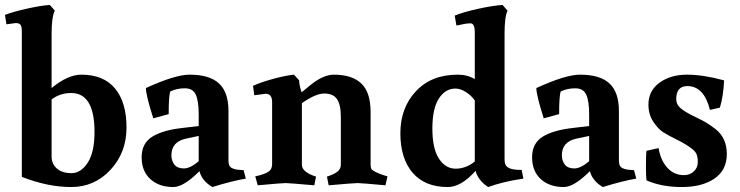

<svg xmlns="http://www.w3.org/2000/svg" viewBox="-26 -738 2983 774"><path d="M62 -25V-612Q62 -630 57 -637.5Q52 -645 37 -645L0 -640L-6 -678Q28 -691 84.5 -703.5Q141 -716 175 -718L195 -695Q182 -670 182 -602V-383Q247 -437 302 -437Q392 -437 438 -381Q484 -325 484 -224Q484 -123 419.5 -53.5Q355 16 261 16Q167 16 62 -25ZM261 -363Q222 -363 192 -344L182 -337V-107Q182 -77 203.5 -58.5Q225 -40 262.5 -40Q300 -40 327.5 -82Q355 -124 355 -206Q355 -363 261 -363Z M775 -88V-190L723 -179Q665 -166 665 -112Q665 -90 677 -74.5Q689 -59 715 -59Q741 -59 775 -88ZM895 -291V-92Q895 -71 903.5 -64Q912 -57 931 -54L956 -52L965 -18Q911 -9 830 16Q788 -9 778 -48Q714 16 673 16Q615 16 580 -16Q545 -48 545 -104Q545 -160 587 -186.5Q629 -213 708 -222L775 -230V-277Q775 -330 763.5 -356Q752 -382 719 -382Q686 -382 660 -369Q654 -348 654 -278L592 -261Q563 -351 562 -383Q680 -437 738 -437Q819 -437 857 -401.5Q895 -366 895 -291Z M1191 -74Q1191 -44 1248 -26L1241 9Q1138 0 1125 0Q1112 0 1013 9L1003 -27Q1039 -35 1055 -45Q1071 -55 1071 -76V-326Q1071 -360 1045 -360L999 -354L994 -392Q1027 -407 1077 -420.5Q1127 -434 1159 -437L1180 -414Q1180 -394 1190 -366L1223 -393Q1276 -437 1320 -437Q1393 -437 1430.5 -401.5Q1468 -366 1468 -286V-76Q1468 -63 1470.5 -58Q1473 -53 1482 -48Q1501 -37 1536 -27L1528 9Q1429 0 1415.5 0Q1402 0 1299 9L1292 -26Q1317 -34 1333 -45Q1348 -56 1348 -74V-266Q1348 -316 1332.5 -338.5Q1317 -361 1281.5 -361Q1246 -361 1191 -322Z M2008 -95Q2008 -69 2024 -62Q2037 -53 2077 -53L2084 -18Q2002 -6 1942 16Q1902 -10 1891 -49Q1833 16 1779 16Q1687 16 1637.5 -41.5Q1588 -99 1588 -201Q1588 -303 1650.5 -370Q1713 -437 1819 -437Q1859 -437 1888 -419V-607Q1888 -644 1870.5 -644Q1853 -644 1814 -635L1807 -675Q1840 -689 1901.5 -702.5Q1963 -716 2000 -718L2020 -695Q2008 -670 2008 -602ZM1888 -87V-333Q1874 -353 1852 -367Q1830 -381 1810 -381Q1769 -381 1743 -340.5Q1717 -300 1717 -219.5Q1717 -139 1743.5 -98.5Q1770 -58 1811 -58Q1852 -58 1888 -87Z M2349 -88V-190L2297 -179Q2239 -166 2239 -112Q2239 -90 2251 -74.5Q2263 -59 2289 -59Q2315 -59 2349 -88ZM2469 -291V-92Q2469 -71 2477.5 -64Q2486 -57 2505 -54L2530 -52L2539 -18Q2485 -9 2404 16Q2362 -9 2352 -48Q2288 16 2247 16Q2189 16 2154 -16Q2119 -48 2119 -104Q2119 -160 2161 -186.5Q2203 -213 2282 -222L2349 -230V-277Q2349 -330 2337.5 -356Q2326 -382 2293 -382Q2260 -382 2234 -369Q2228 -348 2228 -278L2166 -261Q2137 -351 2136 -383Q2254 -437 2312 -437Q2393 -437 2431 -401.5Q2469 -366 2469 -291Z M2731 -32Q2755 -32 2771 -47Q2787 -62 2787 -84.5Q2787 -107 2781 -118.5Q2775 -130 2761 -140Q2741 -156 2704.5 -174Q2668 -192 2647.5 -205Q2627 -218 2607.5 -247.5Q2588 -277 2588 -316Q2588 -372 2632.5 -404.5Q2677 -437 2743 -437Q2809 -437 2893 -414Q2890 -349 2876 -304L2836 -295Q2812 -391 2745 -391Q2700 -391 2700 -338Q2700 -317 2717.5 -302Q2735 -287 2769 -270.5Q2803 -254 2818 -245.5Q2833 -237 2858 -218Q2904 -182 2904 -117Q2904 -52 2854 -18Q2804 16 2722.5 16Q2641 16 2580 -11Q2578 -28 2578 -70.5Q2578 -113 2580 -130L2629 -141Q2637 -92 2664 -62Q2691 -32 2731 -32Z"/></svg>

Font: Buenard
Style: Bold
Weight: 700
Foundry: FontFuror
Version: Version 1.002 2011